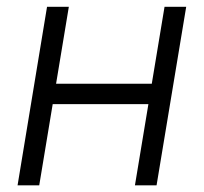

<svg xmlns="http://www.w3.org/2000/svg" viewBox="-20 -556 611 576"><path d="M451.7 -304.7 441.4 -243.7H121.6L131.8 -304.7ZM186.5 -535.6 97.7 0H32.7L121.1 -535.6ZM538.6 -535.6 449.7 0H384.8L473.6 -535.6Z"/></svg>

Font: Inter 20pt Light
Style: Italic
Weight: 300
Italic angle: -9.3988°
Version: Version 4.001;git-66647c0bb